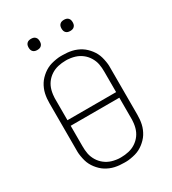

<svg xmlns="http://www.w3.org/2000/svg" viewBox="-220 -1039 1040 1162"><g transform="rotate(-30 300.0 -458.0)"><path d="M300 8Q283 8 267 6.5Q251 5 235 1.5Q219 -2 203.5 -8.5Q188 -15 174.5 -23.5Q161 -32 149 -43.5Q137 -55 127 -68Q117 -81 109.5 -95.5Q102 -110 97.5 -126Q93 -142 90 -160.5Q87 -179 87 -191V-530Q87 -547 88.5 -563Q90 -579 93.5 -595Q97 -611 103.5 -626.5Q110 -642 118.5 -655.5Q127 -669 138.5 -681Q150 -693 163 -703Q176 -713 190.5 -720.5Q205 -728 221 -732.5Q237 -737 255.5 -740Q274 -743 286 -743H300Q317 -743 333 -741.5Q349 -740 365 -736.5Q381 -733 396.5 -726.5Q412 -720 425.5 -711.5Q439 -703 451 -691.5Q463 -680 473 -667Q483 -654 490.5 -639.5Q498 -625 502.5 -609Q507 -593 510 -574.5Q513 -556 513 -545V-205Q513 -188 511.5 -172Q510 -156 506.5 -140Q503 -124 496.5 -108.5Q490 -93 481.5 -79.5Q473 -66 461.5 -54Q450 -42 437 -32Q424 -22 409.5 -14.5Q395 -7 379 -2.5Q363 2 344.5 5Q326 8 315 8ZM130 -387H470V-530Q470 -543 469 -556.5Q468 -570 465.5 -583Q463 -596 458 -608.5Q453 -621 446 -632.5Q439 -644 430 -654Q421 -664 410.5 -672Q400 -680 388.5 -686Q377 -692 364 -696Q351 -700 335.5 -702.5Q320 -705 312 -705H300Q287 -705 273.5 -703.5Q260 -702 247 -699Q234 -696 222 -691Q210 -686 198.5 -678.5Q187 -671 177.5 -662Q168 -653 160 -642Q152 -631 146.5 -619Q141 -607 137.5 -594Q134 -581 132 -565.5Q130 -550 130 -542ZM289 -30H300Q313 -30 326.5 -31.5Q340 -33 353 -36Q366 -39 378 -44Q390 -49 401.5 -56.5Q413 -64 422.5 -73Q432 -82 440 -93Q448 -104 453.5 -116Q459 -128 462.5 -141Q466 -154 468 -169.5Q470 -185 470 -194V-348H130V-205Q130 -192 131 -178.5Q132 -165 134.5 -152Q137 -139 142 -126.5Q147 -114 154 -102.5Q161 -91 170 -81Q179 -71 189.5 -63Q200 -55 211.5 -49Q223 -43 236 -39Q249 -35 264.5 -32.5Q280 -30 289 -30ZM415 -846Q407 -846 399.5 -848Q392 -850 386 -856Q380 -862 378 -869.5Q376 -877 376 -885Q376 -893 378 -900.5Q380 -908 386 -914Q392 -920 399.5 -922Q407 -924 415 -924Q423 -924 430.5 -922Q438 -920 444 -914Q450 -908 452 -900.5Q454 -893 454 -885Q454 -877 452 -869.5Q450 -862 444 -856Q438 -850 430.5 -848Q423 -846 415 -846ZM185 -846Q177 -846 169.5 -848Q162 -850 156 -856Q150 -862 148 -869.5Q146 -877 146 -885Q146 -893 148 -900.5Q150 -908 156 -914Q162 -920 169.5 -922Q177 -924 185 -924Q193 -924 200.5 -922Q208 -920 214 -914Q220 -908 222 -900.5Q224 -893 224 -885Q224 -877 222 -869.5Q220 -862 214 -856Q208 -850 200.5 -848Q193 -846 185 -846Z"/></g></svg>

Font: Iosevka Aile Extralight
Style: Regular
Weight: 200
Designer: Belleve Invis
Foundry: Belleve Invis
Version: Version 31.1.0; ttfautohint (v1.8.4)